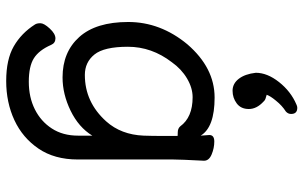

<svg xmlns="http://www.w3.org/2000/svg" viewBox="-200 -599 980 620"><g transform="rotate(90 290.0 -289.0)"><path d="M328 -759Q348 -759 348 -739Q348 -729 340 -722Q321 -710 305 -690Q290 -672 286 -660Q288 -660 293 -658Q303 -656 308 -650Q332 -628 332 -602.5Q332 -577 314 -563.5Q296 -550 273 -550Q250 -550 234.5 -570Q219 -590 215 -625Q215 -662 245 -700Q275 -738 317 -756Q323 -759 328 -759ZM499 -457Q495 -381 495 -358V-50Q495 25 460 76.5Q425 128 368 154.5Q311 181 241.5 181Q172 181 129.5 156.5Q87 132 59 88Q55 82 55 70.5Q55 59 72 40.5Q89 22 104 22Q119 22 125 36Q142 75 168 91.5Q194 108 244 108Q294 108 333 88.5Q372 69 395 33.5Q418 -2 418 -51V-97Q391 -53 337.5 -27Q284 -1 230 -1Q148 -1 99.5 -55Q51 -109 51 -213Q51 -317 123 -404Q199 -492 295 -492Q391 -492 418 -447L416 -475Q416 -491 437 -491Q458 -491 478.5 -482.5Q499 -474 499 -458ZM419 -372Q420 -373 407.5 -373Q395 -373 388 -381Q359 -421 294 -421Q264 -421 233.5 -403Q203 -385 181 -354Q131 -289 131 -212Q131 -135 156 -104Q181 -73 222 -73Q310 -73 372 -142Q415 -190 418 -263Q419 -290 419 -324Z"/></g></svg>

Font: ToneOZ-Pinyin-WenKai-Medium
Style: Medium
Weight: 700
Designer: Fontworks Inc.
Foundry: ToneOZ
Version: Version 0.240331